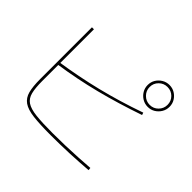

<svg xmlns="http://www.w3.org/2000/svg" viewBox="-182 -1092 1365 1365"><g transform="rotate(45 500.0 -410.0)"><path d="M469 15Q361 15 294.5 7Q228 -1 193.5 -25Q159 -49 147 -94.5Q135 -140 135 -215V-735H155V-215Q155 -145 165.5 -103Q176 -61 207.5 -40Q239 -19 301.5 -12Q364 -5 469 -5Q531 -5 595.5 -7Q660 -9 721.5 -12.5Q783 -16 834 -20L836 0Q797 3 752.5 6Q708 9 660 11Q612 13 563.5 14Q515 15 469 15ZM144 -395Q230 -408 314 -424.5Q398 -441 481 -461.5Q564 -482 649 -507.5Q734 -533 822 -564L828 -546Q651 -485 486.5 -443Q322 -401 146 -375ZM815 -615Q785 -615 760 -630Q735 -645 720 -670Q705 -695 705 -725Q705 -756 720 -780.5Q735 -805 760 -820Q785 -835 815 -835Q846 -835 870.5 -820Q895 -805 910 -780.5Q925 -756 925 -725Q925 -695 910 -670Q895 -645 870.5 -630Q846 -615 815 -615ZM815 -635Q853 -635 879 -661.5Q905 -688 905 -725Q905 -763 879 -789Q853 -815 815 -815Q778 -815 751.5 -789Q725 -763 725 -725Q725 -688 751.5 -661.5Q778 -635 815 -635Z"/></g></svg>

Font: M PLUS 1 Thin
Style: Regular
Weight: 100
Designer: Coji Morishita
Foundry: UNDERFOREST DESIGN
Version: Version 1.001